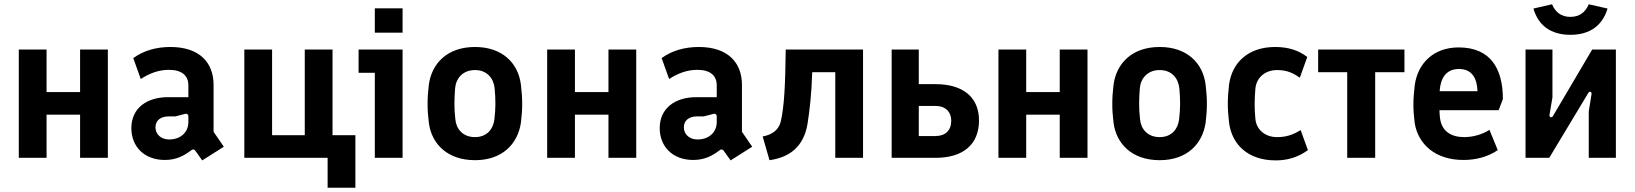

<svg xmlns="http://www.w3.org/2000/svg" viewBox="-20 -739 7654 899"><path d="M68 0H198V-202H355V0H485V-507H355V-308H198V-507H68Z M894 -34 927 12 1028 -52 980 -122V-342C980 -445 915 -519 778 -519C712 -519 652 -502 604 -467L639 -369C679 -395 722 -412 771 -412C832 -412 862 -385 862 -339V-284H766C668 -284 595 -233 595 -139C595 -53 655 10 752 10C807 10 843 -11 875 -35C882 -41 888 -41 894 -34ZM772 -86C734 -86 708 -110 708 -143C708 -175 732 -194 770 -194H801L844 -205C854 -209 862 -204 862 -194V-167C862 -122 828 -86 772 -86Z M1124 0H1514V140H1644V-106H1537V-507H1407V-106H1254V-507H1124Z M1735 0H1865V-507H1659V-398H1735ZM1735 -586H1865V-700H1735Z M2204 11C2331 11 2404 -64 2419 -164C2423 -196 2425 -224 2425 -252C2425 -281 2423 -310 2419 -343C2406 -445 2331 -519 2204 -519C2076 -519 2002 -444 1988 -343C1984 -310 1982 -281 1982 -252C1982 -224 1984 -196 1988 -164C2001 -64 2076 11 2204 11ZM2204 -97C2147 -97 2116 -135 2112 -181C2106 -233 2107 -273 2111 -326C2115 -372 2147 -411 2204 -411C2261 -411 2291 -372 2296 -326C2301 -272 2301 -233 2295 -181C2290 -136 2261 -97 2204 -97Z M2542 0H2672V-202H2829V0H2959V-507H2829V-308H2672V-507H2542Z M3368 -34 3401 12 3502 -52 3454 -122V-342C3454 -445 3389 -519 3252 -519C3186 -519 3126 -502 3078 -467L3113 -369C3153 -395 3196 -412 3245 -412C3306 -412 3336 -385 3336 -339V-284H3240C3142 -284 3069 -233 3069 -139C3069 -53 3129 10 3226 10C3281 10 3317 -11 3349 -35C3356 -41 3362 -41 3368 -34ZM3246 -86C3208 -86 3182 -110 3182 -143C3182 -175 3206 -194 3244 -194H3275L3318 -205C3328 -209 3336 -204 3336 -194V-167C3336 -122 3302 -86 3246 -86Z M3551 -100 3583 11C3676 -2 3743 -51 3761 -159C3771 -221 3780 -300 3783 -401H3891V0H4021V-507H3659C3657 -339 3652 -241 3636 -171C3626 -129 3594 -108 3551 -100Z M4155 0H4361C4490 0 4564 -63 4564 -175C4564 -283 4490 -345 4361 -345H4282V-507H4155ZM4360 -102H4282V-243H4360C4407 -243 4434 -215 4434 -174C4434 -129 4407 -102 4360 -102Z M4655 0H4785V-202H4942V0H5072V-507H4942V-308H4785V-507H4655Z M5410 11C5537 11 5610 -64 5625 -164C5629 -196 5631 -224 5631 -252C5631 -281 5629 -310 5625 -343C5612 -445 5537 -519 5410 -519C5282 -519 5208 -444 5194 -343C5190 -310 5188 -281 5188 -252C5188 -224 5190 -196 5194 -164C5207 -64 5282 11 5410 11ZM5410 -97C5353 -97 5322 -135 5318 -181C5312 -233 5313 -273 5317 -326C5321 -372 5353 -411 5410 -411C5467 -411 5497 -372 5502 -326C5507 -272 5507 -233 5501 -181C5496 -136 5467 -97 5410 -97Z M5953 12C6008 12 6057 -2 6104 -36L6070 -130C6032 -106 5998 -97 5960 -97C5900 -97 5862 -135 5858 -183C5853 -234 5854 -273 5858 -323C5862 -372 5900 -411 5960 -411C6004 -411 6034 -398 6066 -375L6101 -472C6063 -502 6014 -519 5951 -519C5823 -519 5749 -445 5735 -344C5731 -311 5729 -282 5729 -254C5729 -226 5731 -197 5735 -164C5748 -63 5823 12 5953 12Z M6288 0H6419V-401H6556V-507H6152V-401H6288Z M6832 10C6891 10 6945 -4 6993 -36L6954 -131C6920 -109 6876 -97 6836 -97C6774 -97 6728 -125 6722 -191C6721 -202 6720 -213 6720 -223H6997L7017 -275C7017 -415 6961 -517 6810 -517C6690 -517 6617 -440 6604 -338C6600 -305 6598 -277 6598 -249C6598 -221 6600 -195 6604 -163C6620 -64 6700 10 6832 10ZM6721 -312V-314C6725 -374 6752 -416 6811 -416C6878 -416 6896 -365 6898 -312Z M7123 0H7234L7417 -304C7424 -315 7434 -308 7432 -298L7419 -217V0H7546V-507H7435L7251 -195C7245 -185 7234 -191 7235 -200L7249 -283V-507H7123ZM7333 -576C7427 -576 7484 -622 7507 -699L7419 -719C7403 -681 7375 -660 7333 -660C7291 -660 7263 -681 7247 -719L7160 -699C7182 -622 7239 -576 7333 -576Z"/></svg>

Font: Finlandica SemiBold
Style: Regular
Weight: 600
Designer: Niklas Ekholm, Juho Hiilivirta, Jaakko Suomalainen
Foundry: Helsinki Type Studio
Version: Version 2.000;Glyphs 3.2 (3202)